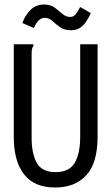

<svg xmlns="http://www.w3.org/2000/svg" viewBox="-20 -819 490 850"><path d="M226 11Q133 12 87 -46.5Q41 -105 41 -212V-623H128V-615Q123 -609 121.5 -602Q120 -595 120 -578V-211Q120 -138 143 -97.5Q166 -57 226 -57Q287 -57 311 -98.5Q335 -140 335 -214V-623H412V-215Q412 -96 361.5 -42.5Q311 11 226 11ZM335 -788 382 -761Q364 -721 344 -703Q324 -685 296 -685Q265 -685 246 -698.5Q227 -712 212 -726Q197 -740 178 -740Q149 -740 130 -695L79 -717Q92 -753 116 -776Q140 -799 175 -799Q204 -799 222.5 -785Q241 -771 256.5 -757.5Q272 -744 291 -744Q305 -744 314 -754.5Q323 -765 335 -788Z"/></svg>

Font: Inconsolata SemiCondensed Medium
Style: Regular
Weight: 500
Width: 4
Monospace: yes
Designer: Raph Levien, Cyreal, Brenton Simpson
Foundry: Raph Levien, Cyreal, Google
Version: Version 3.001; ttfautohint (v1.8.2.53-6de2)